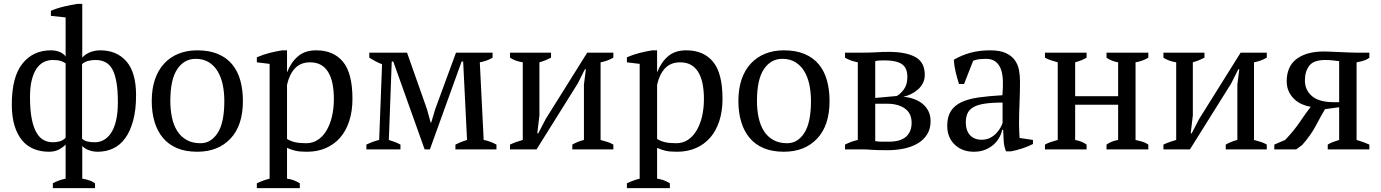

<svg xmlns="http://www.w3.org/2000/svg" viewBox="-20 -772 7134 992"><path d="M471 200H253V175Q281 159 319 151V-25Q302 -8 281.5 2Q261 12 232 12Q190 12 154.5 -2.5Q119 -17 94 -47Q69 -77 55 -123Q41 -169 41 -232Q41 -375 96 -443.5Q151 -512 243 -512Q268 -512 288.5 -503.5Q309 -495 319 -480V-682L243 -690V-716Q272 -729 309.5 -738Q347 -747 380 -752H405V-474Q420 -492 445 -502Q470 -512 498 -512Q583 -512 633 -455Q683 -398 683 -280Q683 -204 668 -149Q653 -94 627 -58Q601 -22 564.5 -5Q528 12 485 12Q461 12 439 4Q417 -4 405 -18V151Q424 154 440.5 159.5Q457 165 471 175ZM253 -37Q270 -37 287.5 -41.5Q305 -46 319 -60V-445Q307 -453 292.5 -457.5Q278 -462 252 -462Q227 -462 205.5 -451Q184 -440 168.5 -417Q153 -394 144 -358Q135 -322 135 -271Q135 -203 144 -158Q153 -113 169 -86Q185 -59 206.5 -48Q228 -37 253 -37ZM474 -462Q454 -462 436 -457.5Q418 -453 404 -441V-55Q416 -45 431.5 -41Q447 -37 471 -37Q494 -37 515.5 -48.5Q537 -60 553.5 -84.5Q570 -109 579.5 -148.5Q589 -188 589 -245Q589 -306 581.5 -348Q574 -390 560 -415Q546 -440 524 -451Q502 -462 474 -462Z M764 0ZM764 -250Q764 -313 780.5 -361.5Q797 -410 828 -443.5Q859 -477 902.5 -494.5Q946 -512 999 -512Q1061 -512 1106 -493Q1151 -474 1179.5 -439.5Q1208 -405 1221.5 -357Q1235 -309 1235 -250Q1235 -124 1171 -56Q1107 12 999 12Q939 12 895 -6.5Q851 -25 822 -59.5Q793 -94 778.5 -142.5Q764 -191 764 -250ZM860 -250Q860 -205 868.5 -165Q877 -125 895.5 -95.5Q914 -66 944 -49Q974 -32 1016 -32Q1070 -32 1104.5 -85Q1139 -138 1139 -250Q1139 -296 1130.5 -335.5Q1122 -375 1104 -404.5Q1086 -434 1058 -451Q1030 -468 991 -468Q932 -468 896 -415Q860 -362 860 -250Z M1307 0ZM1529 200H1307V175Q1341 159 1373 151V-442L1307 -450V-476Q1339 -490 1372.5 -498.5Q1406 -507 1438 -512H1463V-400H1464Q1484 -451 1520 -481.5Q1556 -512 1614 -512Q1703 -512 1752 -453Q1801 -394 1801 -261Q1801 -198 1784.5 -147Q1768 -96 1737.5 -61Q1707 -26 1663.5 -7Q1620 12 1567 12Q1530 12 1509 7.5Q1488 3 1463 -8V151Q1479 153 1495 158.5Q1511 164 1529 175ZM1582 -450Q1533 -450 1504 -419Q1475 -388 1463 -334V-54Q1481 -43 1503.5 -37.5Q1526 -32 1562 -32Q1595 -32 1621.5 -49Q1648 -66 1666.5 -97Q1685 -128 1695 -169.5Q1705 -211 1705 -261Q1705 -302 1698.5 -336.5Q1692 -371 1677.5 -396.5Q1663 -422 1639.5 -436Q1616 -450 1582 -450Z M2049 0H1873V-25Q1906 -41 1939 -49L1954 -440Q1933 -448 1917 -457Q1901 -466 1888 -474V-500H2083L2186 -208L2205 -139H2208L2229 -209L2336 -500H2525V-474Q2512 -466 2496 -460Q2480 -454 2459 -450L2479 -49Q2512 -43 2545 -25V0H2333V-25Q2343 -30 2357 -36Q2371 -42 2393 -49L2373 -454H2365L2201 0H2174L2012 -454H2004L1989 -49Q2025 -38 2049 -25Z M2615 -500H2827V-474Q2816 -468 2801.5 -462Q2787 -456 2767 -450V-176L2756 -83H2761L2800 -158L3014 -500H3149V-474Q3117 -456 3083 -450V-49Q3102 -44 3119 -38.5Q3136 -33 3149 -25V0H2937V-25Q2965 -41 2997 -49V-335L3007 -414H3002L2964 -339L2752 0H2615V-25Q2632 -33 2648 -38.5Q2664 -44 2681 -49V-450Q2642 -456 2615 -474Z M3219 0ZM3441 200H3219V175Q3253 159 3285 151V-442L3219 -450V-476Q3251 -490 3284.5 -498.5Q3318 -507 3350 -512H3375V-400H3376Q3396 -451 3432 -481.5Q3468 -512 3526 -512Q3615 -512 3664 -453Q3713 -394 3713 -261Q3713 -198 3696.5 -147Q3680 -96 3649.5 -61Q3619 -26 3575.5 -7Q3532 12 3479 12Q3442 12 3421 7.5Q3400 3 3375 -8V151Q3391 153 3407 158.5Q3423 164 3441 175ZM3494 -450Q3445 -450 3416 -419Q3387 -388 3375 -334V-54Q3393 -43 3415.5 -37.5Q3438 -32 3474 -32Q3507 -32 3533.5 -49Q3560 -66 3578.5 -97Q3597 -128 3607 -169.5Q3617 -211 3617 -261Q3617 -302 3610.5 -336.5Q3604 -371 3589.5 -396.5Q3575 -422 3551.5 -436Q3528 -450 3494 -450Z M3795 0ZM3795 -250Q3795 -313 3811.5 -361.5Q3828 -410 3859 -443.5Q3890 -477 3933.5 -494.5Q3977 -512 4030 -512Q4092 -512 4137 -493Q4182 -474 4210.5 -439.5Q4239 -405 4252.5 -357Q4266 -309 4266 -250Q4266 -124 4202 -56Q4138 12 4030 12Q3970 12 3926 -6.5Q3882 -25 3853 -59.5Q3824 -94 3809.5 -142.5Q3795 -191 3795 -250ZM3891 -250Q3891 -205 3899.5 -165Q3908 -125 3926.5 -95.5Q3945 -66 3975 -49Q4005 -32 4047 -32Q4101 -32 4135.5 -85Q4170 -138 4170 -250Q4170 -296 4161.5 -335.5Q4153 -375 4135 -404.5Q4117 -434 4089 -451Q4061 -468 4022 -468Q3963 -468 3927 -415Q3891 -362 3891 -250Z M4788 -146Q4788 -106 4770 -77.5Q4752 -49 4721.5 -31Q4691 -13 4651 -4.5Q4611 4 4567 4Q4535 4 4516 3.5Q4497 3 4484 2Q4471 1 4462 0.5Q4453 0 4442 0H4346V-25Q4377 -41 4412 -49V-450Q4374 -457 4346 -474V-500H4436Q4460 -500 4477 -500.5Q4494 -501 4509 -502Q4524 -503 4539 -503.5Q4554 -504 4572 -504Q4660 -504 4709 -477.5Q4758 -451 4758 -385Q4758 -361 4748 -342Q4738 -323 4722 -309Q4706 -295 4686 -285.5Q4666 -276 4647 -272Q4675 -270 4700.5 -261Q4726 -252 4745.5 -236.5Q4765 -221 4776.5 -198.5Q4788 -176 4788 -146ZM4502 -43Q4516 -40 4537.5 -40Q4559 -40 4573 -40Q4632 -40 4661 -65.5Q4690 -91 4690 -138Q4690 -187 4655 -211.5Q4620 -236 4565 -236H4502ZM4502 -266 4613 -276Q4631 -285 4649.5 -309.5Q4668 -334 4668 -374Q4668 -423 4638.5 -441.5Q4609 -460 4552 -460Q4541 -460 4527 -459.5Q4513 -459 4502 -456Z M4874 0ZM5245 -131Q5245 -109 5246 -93Q5247 -77 5248 -59L5317 -49V-28Q5292 -15 5261.5 -5Q5231 5 5203 10H5178Q5168 -13 5166 -40.5Q5164 -68 5163 -101H5158Q5154 -81 5142.5 -60.5Q5131 -40 5112.5 -24Q5094 -8 5069 2Q5044 12 5012 12Q4951 12 4912.5 -25Q4874 -62 4874 -122Q4874 -168 4892.5 -197.5Q4911 -227 4947 -244Q4983 -261 5036 -268.5Q5089 -276 5159 -280Q5163 -323 5161.5 -357.5Q5160 -392 5150.5 -416.5Q5141 -441 5122.5 -454.5Q5104 -468 5074 -468Q5060 -468 5042.5 -466.5Q5025 -465 5008 -458L4961 -338H4935Q4925 -368 4917.5 -400Q4910 -432 4908 -463Q4946 -486 4992.5 -499Q5039 -512 5096 -512Q5147 -512 5177.5 -497.5Q5208 -483 5224 -460Q5240 -437 5245 -409Q5250 -381 5250 -353Q5250 -293 5247.5 -237.5Q5245 -182 5245 -131ZM5052 -50Q5077 -50 5096 -60Q5115 -70 5128 -84Q5141 -98 5149 -112.5Q5157 -127 5160 -137V-242Q5102 -242 5065 -236Q5028 -230 5007 -217Q4986 -204 4978 -184.5Q4970 -165 4970 -140Q4970 -97 4992 -73.5Q5014 -50 5052 -50Z M5594 0H5379V-25Q5393 -33 5410 -38.5Q5427 -44 5445 -49V-450Q5427 -455 5410 -460.5Q5393 -466 5379 -474V-500H5594V-474Q5571 -460 5535 -450V-275H5757V-450Q5722 -456 5697 -474V-500H5913V-474Q5886 -457 5847 -450V-49Q5865 -45 5882 -40Q5899 -35 5913 -25V0H5697V-25Q5722 -43 5757 -49V-231H5535V-49Q5555 -45 5569 -39Q5583 -33 5594 -25Z M5991 -500H6203V-474Q6192 -468 6177.5 -462Q6163 -456 6143 -450V-176L6132 -83H6137L6176 -158L6390 -500H6525V-474Q6493 -456 6459 -450V-49Q6478 -44 6495 -38.5Q6512 -33 6525 -25V0H6313V-25Q6341 -41 6373 -49V-335L6383 -414H6378L6340 -339L6128 0H5991V-25Q6008 -33 6024 -38.5Q6040 -44 6057 -49V-450Q6018 -456 5991 -474Z M6628 -353Q6628 -387 6639 -415Q6650 -443 6673.5 -463Q6697 -483 6733.5 -494.5Q6770 -506 6822 -506Q6834 -506 6855.5 -505Q6877 -504 6901 -503Q6925 -502 6947.5 -501Q6970 -500 6983 -500H7055V-474Q7047 -467 7032.5 -461Q7018 -455 6989 -450V-49Q7026 -38 7055 -25V0H6840V-25Q6853 -33 6867.5 -38.5Q6882 -44 6899 -49V-218L6826 -208Q6805 -173 6779 -123.5Q6753 -74 6708 -23L6677 0H6564V-25L6620 -49Q6665 -96 6696 -142Q6727 -188 6752 -220Q6729 -224 6707 -233.5Q6685 -243 6667.5 -259.5Q6650 -276 6639 -299Q6628 -322 6628 -353ZM6899 -456Q6886 -458 6865.5 -460Q6845 -462 6831 -462Q6769 -463 6745.5 -433.5Q6722 -404 6722 -356Q6722 -307 6758.5 -275.5Q6795 -244 6872 -244H6899Z"/></svg>

Font: PT Serif
Style: Regular
Weight: 400
Designer: A.Korolkova, O.Umpeleva, V.Yefimov
Foundry: ParaType Ltd
Version: Version 1.000W OFL; ttfautohint (v1.6)